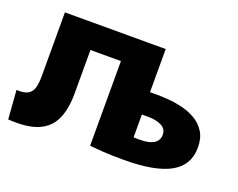

<svg xmlns="http://www.w3.org/2000/svg" viewBox="-90 -679 1055 851"><g transform="rotate(20 437.0 -253.5)"><path d="M553.2 5.2Q494.7 5.2 457.8 2.7Q420.8 0.2 392.5 -2.5V-520H560.8V-316.7H595.5Q616.2 -316.7 647.3 -314.4Q678.5 -312.2 712.6 -304.1Q746.7 -296 776.6 -279Q806.5 -262 825.4 -232.5Q844.3 -203 844.3 -157.7Q844.3 -74.7 772.5 -34.7Q700.7 5.2 553.2 5.2ZM11.5 12 1.3 -123.7Q36.8 -121.2 55.1 -131.7Q73.3 -142.2 79.4 -164.3Q85.5 -186.5 85.5 -217.3V-520H248.8V-195.7Q248.8 -123.3 226.5 -74.5Q204.2 -25.7 152.3 -3.8Q100.5 18 11.5 12ZM586.8 -103Q619.8 -103 639.7 -109.6Q659.7 -116.2 669.1 -128.5Q678.5 -140.8 678.5 -157.7Q678.5 -185.5 653.9 -198.3Q629.3 -211.2 590.3 -211.2H560.8V-104Q567.2 -103 573.5 -103Q579.8 -103 586.8 -103ZM180.2 -402V-520H476.5V-402Z"/></g></svg>

Font: Murecho Thin
Style: Regular
Weight: 100
Designer: Neil Summerour
Foundry: Positype
Version: Version 1.010